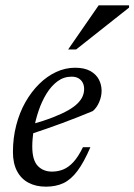

<svg xmlns="http://www.w3.org/2000/svg" viewBox="-20 -690 504 720"><path d="M248.5 -402.5Q219 -402.5 195.5 -385Q172 -367.5 154.2 -338.5Q136.5 -309.5 124.8 -274.8Q113 -240 107 -205Q101 -170 101 -141Q101 -89.5 121.5 -68Q142 -46.5 175 -46.5Q197.5 -46.5 217.2 -54.5Q237 -62.5 255.2 -82.2Q273.5 -102 291 -138H319Q294.5 -81 270.2 -48.8Q246 -16.5 217.8 -3.2Q189.5 10 152 10Q114.5 10 86.8 -4.8Q59 -19.5 43.8 -48.5Q28.5 -77.5 28.5 -120Q28.5 -172.5 40.8 -220Q53 -267.5 75.2 -306.8Q97.5 -346 126.8 -375Q156 -404 190.5 -420Q225 -436 261.5 -436Q296.5 -436 318.5 -423.8Q340.5 -411.5 350.8 -391.8Q361 -372 361 -349.5Q361 -328 351.8 -306.8Q342.5 -285.5 328 -273.5Q299 -261.5 270 -250Q241 -238.5 211.8 -227.8Q182.5 -217 153.2 -206.8Q124 -196.5 94.5 -187L96 -223Q144 -236.5 178.5 -250Q213 -263.5 235.8 -276.5Q258.5 -289.5 271.5 -302.8Q284.5 -316 290 -329.2Q295.5 -342.5 295.5 -356Q295.5 -370 290 -380.2Q284.5 -390.5 274.2 -396.5Q264 -402.5 248.5 -402.5ZM235.5 -504.5 350 -670H464V-661.5L265.5 -504.5Z"/></svg>

Font: Newsreader Text
Style: Italic
Weight: 400
Italic angle: -17°
Designer: Hugues Gentile
Foundry: Production Type
Version: Version 1.001